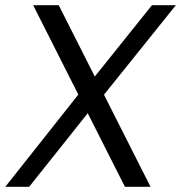

<svg xmlns="http://www.w3.org/2000/svg" viewBox="-50 -720 697 740"><path d="M77.8 -700H176.3L530.2 0H431.5ZM272.9 -382.1 341.1 -350.1 62.4 0H-29.6ZM262.2 -358.7 535.7 -700H627.8L329.4 -328.4Z"/></svg>

Font: Pathway Extreme 8pt Thin 12pt
Style: Italic
Weight: 100
Italic angle: -8°
Version: Version 1.001;gftools[0.9.26]